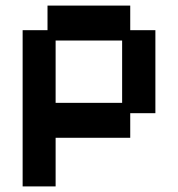

<svg xmlns="http://www.w3.org/2000/svg" viewBox="-20 -656 637 687"><path d="M61 11V-548H150V-636H446V-548H536V-251H446V-163H179V11ZM179 -288H417V-511H179Z"/></svg>

Font: Pixelify Sans SemiBold
Style: Regular
Weight: 600
Designer: Stefie Justprince
Foundry: Typecalism Foundryline
Version: Version 1.000